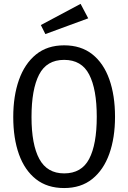

<svg xmlns="http://www.w3.org/2000/svg" viewBox="-20 -949 655 981"><path d="M567.7 -352.3Q567.7 -245.1 538.5 -163.1Q509.2 -81 451.5 -34.6Q393.8 11.8 307.7 11.8Q221.5 11.8 163.8 -33.6Q106.2 -79 76.9 -160.5Q47.7 -242.1 47.7 -351.3Q47.7 -458.5 76.9 -541Q106.2 -623.6 163.8 -670.5Q221.5 -717.4 307.7 -717.4Q393.8 -717.4 451.5 -671.8Q509.2 -626.2 538.5 -543.8Q567.7 -461.5 567.7 -352.3ZM474.4 -352.3Q474.4 -493.3 435.6 -568.2Q396.9 -643.1 307.7 -643.1Q218.5 -643.1 179.7 -567.7Q141 -492.3 141 -351.3Q141 -210.3 181 -136.7Q221 -63.1 307.7 -63.1Q396.9 -63.1 435.6 -137.2Q474.4 -211.3 474.4 -352.3ZM391.8 -929.2 430.8 -855.4 211.8 -774.9 188.7 -821Z"/></svg>

Font: FiraCode Nerd Font
Style: Regular
Weight: 400
Designer: Carrois Corporate, Edenspiekermann AG, Nikita Prokopov
Foundry: Carrois Corporate, Edenspiekermann AG, Nikita Prokopov
Version: Version 6.002;Nerd Fonts 3.4.0